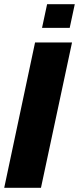

<svg xmlns="http://www.w3.org/2000/svg" viewBox="-21 -889 374 909"><path d="M-1 0 145 -688H320L173 0ZM178 -757 202 -869H333L309 -757Z"/></svg>

Font: Saira SemiCondensed ExtraBold
Style: Italic
Weight: 800
Width: 4
Italic angle: -12°
Designer: Hector Gatti with collaboration of the Omnibus-Type team
Foundry: Omnibus-Type
Version: Version 1.101